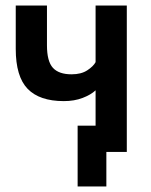

<svg xmlns="http://www.w3.org/2000/svg" viewBox="-20 -550 545 695"><path d="M365 125H261V-95H326V-223Q309 -207 279 -195.5Q249 -184 211 -184Q123 -184 80 -228.5Q37 -273 37 -373V-530H150V-386Q150 -328 171.5 -304.5Q193 -281 239 -281Q274 -281 296 -295.5Q318 -310 326 -325V-530H439V0H365Z"/></svg>

Font: Golos UI Medium
Style: Regular
Weight: 500
Designer: A.Korolkova, Vitaly Kuzmin
Foundry: ParaType Ltd
Version: Version 2.000